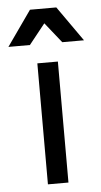

<svg xmlns="http://www.w3.org/2000/svg" viewBox="-98 -758 418 792"><g transform="rotate(-5 111.5 -362.0)"><path d="M68 0V-501H153V0ZM-45 -579 57 -724H166L268 -579H178L111 -663L44 -579Z"/></g></svg>

Font: Fustat Medium
Style: Regular
Weight: 500
Designer: Mohamed Gaber, Khaled Hosny, Laura Garcia Mut
Foundry: Kief Type Foundry, Alif Type Foundry, Hard Type Foundry
Version: Version 1.007